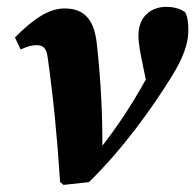

<svg xmlns="http://www.w3.org/2000/svg" viewBox="-20 -523 562 552"><path d="M152.7 0 162.7 8.6 235.8 0.6C336.4 -98.3 416.3 -211.3 472.3 -301C508.3 -358.7 521.5 -398.9 521.5 -436.1C521.5 -456.7 519.5 -475 512.2 -488.2C501.9 -495.3 484.6 -503.3 457.8 -503.3C416.2 -503.3 378 -477.3 378 -420.9C378 -395.8 384.3 -367.6 389.9 -339.6L408.3 -249.3L442.1 -373.2C436.1 -361.3 429.6 -350.6 422.5 -337.3C371.6 -241.2 323.4 -163.6 252 -76L274.1 -79.1C275.7 -189.2 269.6 -298 258.1 -399C250.6 -466.1 222.3 -498.7 166.1 -498.7C124.4 -498.7 82 -474.7 22.9 -415.4L39.4 -380.8C56.7 -388.6 70.3 -393.2 84.7 -393.2C103.5 -393.2 113.5 -385.6 117.1 -357.7C133.2 -243.5 144.5 -128.9 152.7 0Z"/></svg>

Font: Source Serif 4 Variable
Style: Italic
Weight: 400
Italic angle: -12°
Designer: Frank Grießhammer
Foundry: Adobe Systems Incorporated
Version: Version 4.004;hotconv 1.0.116;makeotfexe 2.5.65601